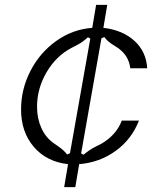

<svg xmlns="http://www.w3.org/2000/svg" viewBox="-20 -671 680 793"><path d="M261 7Q172 -3 119.5 -64.5Q67 -126 67 -219Q67 -303 106 -378.5Q145 -454 212.5 -502Q280 -550 361 -556L377 -651H423L407 -556Q486 -547 535 -502.5Q584 -458 588 -389H518Q512 -443 464 -475Q458 -479 447.5 -485.5Q437 -492 428 -499.5Q419 -507 411 -518L399 -513L315 -37L325 -32Q349 -52 370.5 -63Q392 -74 398 -77Q428 -94 450 -118.5Q472 -143 483 -173H554Q524 -96 458 -48Q392 0 307 7L291 102H245ZM269 -38 353 -512 343 -517Q321 -497 301 -486.5Q281 -476 275 -473Q211 -439 172 -372Q133 -305 133 -230Q133 -182 150.5 -143Q168 -104 200 -81L217 -69Q244 -51 257 -33Z"/></svg>

Font: Open Sauce Sans Light Italic
Style: Regular
Weight: 300
Italic angle: -10°
Designer: Alfredo Marco Pradil
Foundry: Creative Sauce Fz LLC
Version: Version 1.477